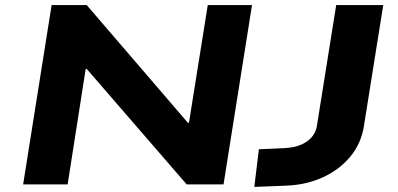

<svg xmlns="http://www.w3.org/2000/svg" viewBox="-20 -725 1566 755"><path d="M71 0 183 -705H321L719 -242H723L797 -705H971L859 0H714L321 -454H317L246 0ZM980 10 998 -138 1104 -143Q1139 -145 1165 -156.5Q1191 -168 1206.5 -186.5Q1222 -205 1226 -229L1302 -705H1487L1411 -229Q1400 -160 1357 -108.5Q1314 -57 1249 -27.5Q1184 2 1106 5Z"/></svg>

Font: Nunito Sans 7pt Expanded ExtraBold
Style: Italic
Weight: 800
Width: 7
Italic angle: -9°
Designer: Vernon Adams
Foundry: Vernon Adams
Version: Version 3.101;gftools[0.9.27]